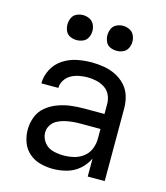

<svg xmlns="http://www.w3.org/2000/svg" viewBox="-113 -834 801 928"><g transform="rotate(15 288.0 -370.0)"><path d="M238 8Q273 8 307.5 -1.5Q342 -11 369 -34.5Q396 -58 411 -90V0H496V-364Q496 -395 487 -425Q478 -455 456.5 -478Q435 -501 407 -514.5Q379 -528 348.5 -533Q318 -538 287 -538Q250 -538 213.5 -530.5Q177 -523 145.5 -502.5Q114 -482 96 -448Q78 -414 78 -377H163Q163 -377 163 -377Q163 -377 163 -377Q163 -398 175 -416.5Q187 -435 205.5 -445Q224 -455 245 -459Q266 -463 287 -463Q309 -463 331.5 -458Q354 -453 373 -440.5Q392 -428 401.5 -407Q411 -386 411 -364V-313H309Q276 -313 243.5 -309Q211 -305 179.5 -293.5Q148 -282 122 -261Q96 -240 84 -208.5Q72 -177 72 -144Q72 -112 83 -81.5Q94 -51 119 -29.5Q144 -8 175 0Q206 8 238 8ZM271 -68Q244 -68 217.5 -75Q191 -82 174 -104Q157 -126 157 -153Q157 -172 167.5 -189Q178 -206 195.5 -215.5Q213 -225 232 -229.5Q251 -234 270 -236Q289 -238 309 -238H411V-189Q411 -163 401 -138Q391 -113 369.5 -96.5Q348 -80 322.5 -74Q297 -68 271 -68ZM388 -623Q405 -623 420.5 -630Q436 -637 443.5 -652.5Q451 -668 451 -685Q451 -702 443.5 -717.5Q436 -733 420.5 -740.5Q405 -748 388 -748Q371 -748 355.5 -740.5Q340 -733 333 -717.5Q326 -702 326 -685Q326 -668 333 -652.5Q340 -637 355.5 -630Q371 -623 388 -623ZM188 -623Q205 -623 220.5 -630Q236 -637 243.5 -652.5Q251 -668 251 -685Q251 -702 243.5 -717.5Q236 -733 220.5 -740.5Q205 -748 188 -748Q171 -748 155.5 -740.5Q140 -733 133 -717.5Q126 -702 126 -685Q126 -668 133 -652.5Q140 -637 155.5 -630Q171 -623 188 -623Z"/></g></svg>

Font: Iosevka Sparkle
Style: Regular
Weight: 400
Designer: Belleve Invis
Foundry: Belleve Invis
Version: Version 4.5.0; ttfautohint (v1.8.3)